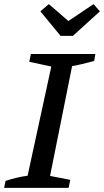

<svg xmlns="http://www.w3.org/2000/svg" viewBox="-36 -912 505 932"><path d="M-16 0 -9 -34Q46 -52 98 -59L213 -589L106 -612L114 -650H427L421 -616Q387 -607 362 -601Q337 -595 314 -591L207 -58L305 -39L297 0ZM258 -738 160 -857 201 -892 296 -810 418 -892 449 -857 318 -738Z"/></svg>

Font: Piazzolla Medium
Style: Italic
Weight: 500
Italic angle: -11.3°
Designer: Juan Pablo del Peral
Foundry: Huerta Tipografica
Version: Version 1.330